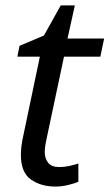

<svg xmlns="http://www.w3.org/2000/svg" viewBox="-20 -678 404 708"><path d="M185 10Q131 10 94 -16Q57 -42 57 -107Q57 -139 66 -178L127 -469H44L52 -509L142 -547L204 -658H256L229 -536H364L350 -469H216L154 -177Q151 -164 148 -147.5Q145 -131 145 -117Q145 -94 157.5 -78Q170 -62 198 -62Q216 -62 233 -65.5Q250 -69 269 -75V-8Q257 -2 232 4Q207 10 185 10Z"/></svg>

Font: Noto Sans
Style: Italic
Weight: 400
Italic angle: -12°
Designer: Monotype Design Team
Foundry: Monotype Imaging Inc.
Version: Version 2.013; ttfautohint (v1.8.4.7-5d5b)